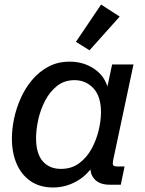

<svg xmlns="http://www.w3.org/2000/svg" viewBox="-20 -810 636 842"><path d="M212.9 12.2Q154.8 12.2 114.5 -15.4Q74.2 -43 53.2 -91.3Q32.2 -139.6 32.2 -202.1Q32.2 -243.7 41.7 -289.6Q51.3 -335.4 71.3 -380.1Q91.3 -424.8 121.6 -460.4Q151.9 -496.1 192.6 -517.8Q233.4 -539.6 285.2 -539.6Q347.2 -539.6 393.8 -507.6Q440.4 -475.6 454.1 -420.4L446.8 -410.6L471.7 -527.3H565.4L476.1 -106.9Q473.1 -92.3 476.1 -86.2Q479 -80.1 493.7 -80.1H526.4L509.8 0H460Q415.5 0 393.1 -25.9Q370.6 -51.8 378.9 -93.3L383.3 -115.7L403.3 -106Q368.2 -44.9 318.4 -16.4Q268.6 12.2 212.9 12.2ZM247.1 -69.3Q293.9 -69.3 327.6 -94.5Q361.3 -119.6 382.3 -158.7Q403.3 -197.8 413.1 -240.2Q422.9 -282.7 422.9 -317.4Q422.9 -387.2 389.6 -422.9Q356.4 -458.5 307.1 -458.5Q262.2 -458.5 230.2 -433.1Q198.2 -407.7 177.7 -368.2Q157.2 -328.6 147.7 -284.9Q138.2 -241.2 138.2 -204.1Q138.2 -136.2 167.5 -102.8Q196.8 -69.3 247.1 -69.3ZM372.6 -589.4 313 -626.5 423.3 -790 504.9 -737.3Z"/></svg>

Font: Schibsted Grotesk Medium
Style: Italic
Weight: 500
Italic angle: -12°
Designer: Bakken & Baeck AS, Henrik Kongsvoll
Foundry: Schibsted ASA
Version: Version 1.100;gftools[0.9.25]